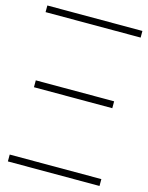

<svg xmlns="http://www.w3.org/2000/svg" viewBox="-122 -775 650 844"><g transform="rotate(15 203.5 -353.5)"><path d="M-2.9 -31.2H414.1V0H-2.9ZM23.4 -376H379.9V-344.7H23.4ZM-12.7 -707H419.9V-676.8H-12.7Z"/></g></svg>

Font: Pretendard Thin
Style: Regular
Weight: 100
Designer: Base glyphs from Inter by Rasmus Andersson; Hangeul glyphs from Noto Sans CJK(Source Han Sans) by Jang Soo-young and Kan
Foundry: Kil Hyung-jin
Version: Version 1.309